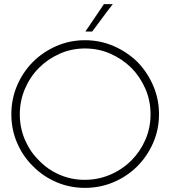

<svg xmlns="http://www.w3.org/2000/svg" viewBox="-20 -903 826 931"><path d="M646 -97Q694 -145 722.5 -210Q751 -275 751 -349Q751 -423 722.5 -488.5Q694 -554 646 -603Q597 -651 531.5 -679.5Q466 -708 392 -708Q318 -708 253 -679.5Q188 -651 140 -603Q91 -554 63 -488.5Q35 -423 35 -349Q35 -275 63 -210Q91 -145 140 -97Q188 -48 253 -20Q318 8 392 8Q466 8 531.5 -20Q597 -48 646 -97ZM169 -125Q126 -167 101 -225Q76 -283 76 -348Q76 -414 101 -472.5Q126 -531 169 -574Q212 -617 269.5 -642.5Q327 -668 392 -668Q458 -668 515.5 -642.5Q573 -617 617 -574Q660 -530 685 -472.5Q710 -415 710 -349Q710 -283 685 -225.5Q660 -168 617 -125Q573 -81 514.5 -56Q456 -31 390 -31Q326 -31 268.5 -56Q211 -81 169 -125ZM427 -750Q452 -783 476.5 -816.5Q501 -850 527 -883H484Q461 -850 439 -816.5Q417 -783 394 -750Z"/></svg>

Font: Josefin Slab Thin
Style: Regular
Weight: 400
Version: Version 2.000